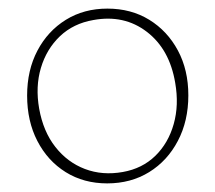

<svg xmlns="http://www.w3.org/2000/svg" viewBox="-20 -727 500 446"><path d="M229.5 -707Q284.5 -707 326.8 -681Q369 -655 393.2 -609.8Q417.5 -564.5 417.5 -505.5Q417.5 -446 393.2 -399.8Q369 -353.5 326.5 -327.2Q284 -301 229 -301Q174.5 -301 132.5 -327.2Q90.5 -353.5 66.8 -399.5Q43 -445.5 43 -505Q43 -564 67 -609.5Q91 -655 133 -681Q175 -707 229.5 -707ZM265.5 -327.5Q310.5 -335.5 340.8 -365Q371 -394.5 383.5 -438.8Q396 -483 387 -534.5Q374 -612.5 321.2 -653Q268.5 -693.5 197 -680.5Q150.5 -672.5 119.2 -642.8Q88 -613 75 -569.2Q62 -525.5 71 -474.5Q80.5 -421.5 108.5 -385.8Q136.5 -350 177.2 -334.5Q218 -319 265.5 -327.5Z"/></svg>

Font: Fraunces 144pt SuperSoft Thin
Style: Regular
Weight: 100
Version: Version 1.000;[0bf87f6ff]